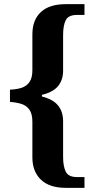

<svg xmlns="http://www.w3.org/2000/svg" viewBox="-20 -780 513 925"><path d="M297 125Q218 125 177 85.5Q136 46 136 -22V-193Q136 -232 121.5 -252Q107 -272 82.5 -279.5Q58 -287 28 -289V-348Q58 -349 82.5 -356.5Q107 -364 121.5 -384Q136 -404 136 -442V-614Q136 -684 177 -722Q218 -760 297 -760H387V-708H350Q310 -708 297 -683Q284 -658 284 -610V-440Q284 -395 260 -365.5Q236 -336 182 -323V-315Q235 -302 259.5 -272Q284 -242 284 -196V-25Q284 22 297 47.5Q310 73 350 73H387V125Z"/></svg>

Font: Noto Serif Devanagari SemiCondensed
Style: Bold
Weight: 700
Width: 4
Designer: Universal Thirst, Indian Type Foundry and the Monotype Design Team
Foundry: Monotype Imaging Inc.
Version: Version 2.004; ttfautohint (v1.8.4.7-5d5b)